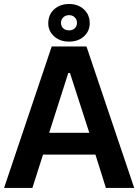

<svg xmlns="http://www.w3.org/2000/svg" viewBox="-23 -930 684 950"><path d="M215.8 -814.9Q215.8 -856.9 244.6 -883.5Q273.4 -910.2 318.8 -910.2Q363.8 -910.2 392.3 -883.5Q420.9 -856.9 420.9 -814.9Q420.9 -775.9 392.3 -750Q363.8 -724.1 318.8 -724.1Q273.9 -724.1 244.9 -750Q215.8 -775.9 215.8 -814.9ZM318.8 -779.8Q335.9 -779.8 346.9 -790Q357.9 -800.3 357.9 -816.9Q357.9 -833.5 346.9 -844.2Q335.9 -855 318.8 -855Q301.3 -855 290 -844.2Q278.8 -833.5 278.8 -816.9Q278.8 -800.3 289.8 -790Q300.8 -779.8 318.8 -779.8ZM-2.9 0 232.9 -700.2H404.8L641.1 0H501L449.2 -165H189.9L137.2 0ZM220.2 -272.9H418.9L323.2 -568.8H314.9Z"/></svg>

Font: Fixel Text SemiBold
Style: Regular
Weight: 600
Width: 4
Designer: AlfaBravo + MacPaw
Foundry: Kyrylo Tkachov, Marchela Mozhyna, Serhii Makarenko, Maria Weinstein, Zakhar Kryvoshyya
Version: Version 1.211